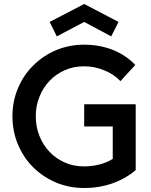

<svg xmlns="http://www.w3.org/2000/svg" viewBox="-20 -944 766 972"><path d="M406.2 7.8Q331.1 7.8 264.6 -19.5Q198.2 -47.9 149.4 -95.7Q99.6 -144.5 71.3 -211.9Q43 -278.3 43 -355.5Q43 -431.6 71.3 -498Q99.6 -565.4 149.4 -613.3Q198.2 -662.1 264.6 -690.4Q331.1 -717.8 406.2 -717.8Q482.4 -717.8 548.8 -692.4Q616.2 -666 665 -615.2Q639.6 -587.9 589.8 -533.2Q556.6 -568.4 507.8 -587.9Q459 -608.4 406.2 -608.4Q352.5 -608.4 308.6 -588.9Q263.7 -569.3 231.4 -535.2Q198.2 -501 179.7 -454.1Q161.1 -408.2 161.1 -355.5Q161.1 -301.8 179.7 -255.9Q198.2 -209 231.4 -174.8Q263.7 -140.6 308.6 -121.1Q352.5 -101.6 406.2 -101.6Q445.3 -101.6 483.4 -111.3Q521.5 -121.1 550.8 -139.6Q550.8 -194.3 550.8 -303.7Q514.6 -303.7 406.2 -303.7Q406.2 -332 406.2 -416Q471.7 -416 667 -416Q667 -333 667 -83Q617.2 -40 548.8 -15.6Q481.4 7.8 406.2 7.8ZM231.4 -833Q274.4 -855.5 406.2 -923.8Q449.2 -901.4 580.1 -833Q570.3 -814.5 543 -759.8Q508.8 -778.3 406.2 -833Q371.1 -814.5 267.6 -759.8Q258.8 -778.3 231.4 -833Z"/></svg>

Font: SSportsD
Style: Medium
Weight: 400
Designer: Swiss Typefaces
Version: Version 1.000